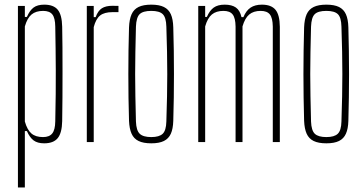

<svg xmlns="http://www.w3.org/2000/svg" viewBox="-20 -626 1606 846"><path d="M59 200V-600H89.5V-551.5H98.5Q111 -580 128 -592.8Q145 -605.5 175 -605.5Q216 -605.5 234.5 -583Q253 -560.5 254 -508Q255 -469.5 255.2 -418Q255.5 -366.5 255.5 -309.5Q255.5 -252.5 255.2 -196.2Q255 -140 254 -92Q253 -40 234.2 -17.2Q215.5 5.5 174.5 5.5Q145.5 5.5 128.2 -7.2Q111 -20 98.5 -48.5H89.5V200ZM169.5 -22Q197.5 -22 210.2 -38Q223 -54 223.5 -91Q225 -156.5 225.5 -211.8Q226 -267 225.8 -316Q225.5 -365 225 -412.2Q224.5 -459.5 223.5 -509Q223 -546.5 210.8 -562.2Q198.5 -578 170 -578Q138 -578 119 -562.2Q100 -546.5 89.5 -509.5V-90.5Q100 -53.5 118.5 -37.8Q137 -22 169.5 -22Z M362.5 0V-600H393V-550.5H401.5Q411.5 -578.5 428.8 -589.5Q446 -600.5 475.5 -600.5Q482 -600.5 489 -600.2Q496 -600 502 -600V-572.5H475.5Q440 -572.5 421.2 -557.8Q402.5 -543 393 -506.5V0Z M646.5 5.5Q611.5 5.5 590.5 -4.8Q569.5 -15 559.8 -36.8Q550 -58.5 548.5 -93.5Q547 -144 546.2 -195.8Q545.5 -247.5 545.5 -299.5Q545.5 -351.5 546.2 -403.2Q547 -455 548.5 -505.5Q550 -541.5 559.8 -563.2Q569.5 -585 590.5 -595.2Q611.5 -605.5 646.5 -605.5Q681.5 -605.5 702.2 -595.2Q723 -585 732.8 -563.2Q742.5 -541.5 743.5 -505.5Q745 -455 745.8 -403.2Q746.5 -351.5 746.5 -299.8Q746.5 -248 745.8 -196.2Q745 -144.5 743.5 -93.5Q742.5 -58.5 732.8 -36.8Q723 -15 702.2 -4.8Q681.5 5.5 646.5 5.5ZM646.5 -22Q681.5 -22 696.8 -36.5Q712 -51 713 -90.5Q715 -151.5 716 -202Q717 -252.5 717 -299.8Q717 -347 716 -397.2Q715 -447.5 713 -508.5Q712 -549 697.2 -563.5Q682.5 -578 646.5 -578Q610 -578 595.2 -563.5Q580.5 -549 579 -508.5Q577.5 -447.5 576.5 -397.2Q575.5 -347 575.5 -299.8Q575.5 -252.5 576.5 -202Q577.5 -151.5 579 -90.5Q580.5 -51 595.8 -36.5Q611 -22 646.5 -22Z M853.5 0V-600H884V-551.5H891.5Q904 -580 922 -592.8Q940 -605.5 970 -605.5Q1001.5 -605.5 1019.5 -592.8Q1037.5 -580 1044 -550.5H1052.5Q1064.5 -579.5 1084.2 -592.5Q1104 -605.5 1134 -605.5Q1175 -605.5 1193.8 -583Q1212.5 -560.5 1213 -508V0H1182V-509Q1181.5 -546.5 1169.2 -562.2Q1157 -578 1128.5 -578Q1097 -578 1078 -562Q1059 -546 1048.5 -509.5V0H1018V-509Q1017.5 -546.5 1005.2 -562.2Q993 -578 964.5 -578Q932.5 -578 913.5 -562.2Q894.5 -546.5 884 -509.5V0Z M1418 5.5Q1383 5.5 1362 -4.8Q1341 -15 1331.2 -36.8Q1321.5 -58.5 1320 -93.5Q1318.5 -144 1317.8 -195.8Q1317 -247.5 1317 -299.5Q1317 -351.5 1317.8 -403.2Q1318.5 -455 1320 -505.5Q1321.5 -541.5 1331.2 -563.2Q1341 -585 1362 -595.2Q1383 -605.5 1418 -605.5Q1453 -605.5 1473.8 -595.2Q1494.5 -585 1504.2 -563.2Q1514 -541.5 1515 -505.5Q1516.5 -455 1517.2 -403.2Q1518 -351.5 1518 -299.8Q1518 -248 1517.2 -196.2Q1516.5 -144.5 1515 -93.5Q1514 -58.5 1504.2 -36.8Q1494.5 -15 1473.8 -4.8Q1453 5.5 1418 5.5ZM1418 -22Q1453 -22 1468.2 -36.5Q1483.5 -51 1484.5 -90.5Q1486.5 -151.5 1487.5 -202Q1488.5 -252.5 1488.5 -299.8Q1488.5 -347 1487.5 -397.2Q1486.5 -447.5 1484.5 -508.5Q1483.5 -549 1468.8 -563.5Q1454 -578 1418 -578Q1381.5 -578 1366.8 -563.5Q1352 -549 1350.5 -508.5Q1349 -447.5 1348 -397.2Q1347 -347 1347 -299.8Q1347 -252.5 1348 -202Q1349 -151.5 1350.5 -90.5Q1352 -51 1367.2 -36.5Q1382.5 -22 1418 -22Z"/></svg>

Font: Big Shoulders Display ExtraLight
Style: Regular
Weight: 250
Designer: Patric King
Foundry: XO Type Co
Version: Version 2.002